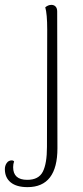

<svg xmlns="http://www.w3.org/2000/svg" viewBox="-81 -534 342 789"><path d="M-61 161Q-61 147 -53.5 136Q-46 125 -32 125Q-27 125 -23 129Q-27 140 -27 153Q-27 205 31 205Q78 205 95 171.5Q112 138 112 70L113 -412Q113 -477 105 -504Q117 -514 130 -514Q141 -514 147.5 -507Q154 -500 154 -487L155 75Q155 235 32 235Q-13 235 -37 215.5Q-61 196 -61 161Z"/></svg>

Font: Arima Madurai ExtraLight
Style: Regular
Weight: 275
Designer: Joana Correia and Natanael Gama
Foundry: NDISCOVER
Version: Version 1.019